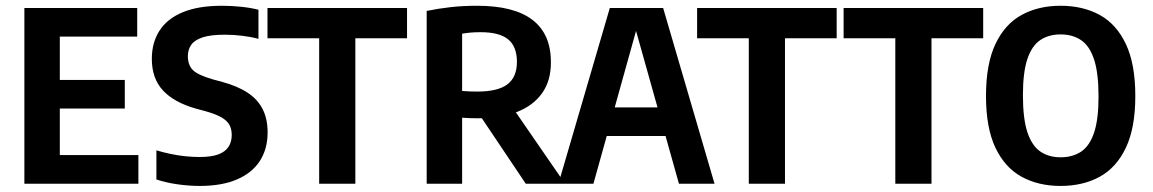

<svg xmlns="http://www.w3.org/2000/svg" viewBox="-20 -622 3902 650"><path d="M62.5 0V-595H444.5V-498H182.5V-97H448.5V0ZM150 -254.5V-351.5H402.5V-254.5Z M656 7.5Q619.5 7.5 579.8 1.8Q540 -4 509.5 -14.5V-113Q533 -106 558 -100.8Q583 -95.5 607.8 -93Q632.5 -90.5 656 -90.5Q695 -90.5 718.8 -99.2Q742.5 -108 753.5 -124.8Q764.5 -141.5 764.5 -165Q764.5 -184.5 756.8 -199Q749 -213.5 729.5 -224.8Q710 -236 674 -246L642.5 -254.5Q569 -275.5 531.5 -316Q494 -356.5 494 -423Q494 -477 519.5 -517.5Q545 -558 597.8 -580.2Q650.5 -602.5 732 -602.5Q764 -602.5 797 -599Q830 -595.5 855 -589V-490.5Q828.5 -497.5 799.2 -501Q770 -504.5 741.5 -504.5Q694 -504.5 666.8 -495.8Q639.5 -487 627.8 -470.8Q616 -454.5 616 -432Q616 -402 632.8 -385Q649.5 -368 701.5 -353L733 -344.5Q784.5 -330.5 818.5 -308Q852.5 -285.5 869.2 -252.5Q886 -219.5 886 -173.5Q886 -118 859.8 -77.2Q833.5 -36.5 782.2 -14.5Q731 7.5 656 7.5Z M1060.5 0V-492.5H885.5V-595H1358V-492.5H1183V0Z M1424.5 0V-585Q1463 -593 1505.2 -597.8Q1547.5 -602.5 1595.5 -602.5Q1720 -602.5 1782.5 -554.8Q1845 -507 1845 -412Q1845.5 -349.5 1815.5 -307Q1785.5 -264.5 1730.2 -243Q1675 -221.5 1600.5 -221.5Q1586 -221.5 1571.5 -222Q1557 -222.5 1544.5 -223.5V0ZM1760 0 1576.5 -273.5H1704.5L1893 0ZM1596 -312Q1665.5 -312 1697.8 -336.5Q1730 -361 1730 -412.5Q1730 -464.5 1700.2 -488.8Q1670.5 -513 1607.5 -513Q1589.5 -513 1574.5 -511.8Q1559.5 -510.5 1544.5 -508V-314Q1559.5 -313 1570.5 -312.5Q1581.5 -312 1596 -312Z M1870.5 0 2044.5 -595H2225L2399 0H2278.5L2126.5 -541.5H2140L1989 0ZM1974 -161.5 1997 -258.5H2271L2295 -161.5Z M2515 0V-492.5H2340V-595H2812.5V-492.5H2637.5V0Z M3011 0V-492.5H2836V-595H3308.5V-492.5H3133.5V0Z M3570.5 7.5Q3495.5 7.5 3438.8 -23.5Q3382 -54.5 3350 -121.8Q3318 -189 3318 -297Q3318 -405.5 3350 -473Q3382 -540.5 3438.8 -571.5Q3495.5 -602.5 3570.5 -602.5Q3646 -602.5 3702.8 -571.5Q3759.5 -540.5 3791.5 -473Q3823.5 -405.5 3823.5 -297Q3823.5 -189 3791.5 -121.8Q3759.5 -54.5 3702.8 -23.5Q3646 7.5 3570.5 7.5ZM3570.5 -89.5Q3611 -89.5 3639.8 -108.5Q3668.5 -127.5 3683.8 -172.5Q3699 -217.5 3699 -295Q3699 -375 3683.8 -421Q3668.5 -467 3639.8 -486.2Q3611 -505.5 3570.5 -505.5Q3530.5 -505.5 3502 -486.5Q3473.5 -467.5 3458.2 -422.5Q3443 -377.5 3443 -300Q3443 -220 3458.2 -174.2Q3473.5 -128.5 3502 -109Q3530.5 -89.5 3570.5 -89.5Z"/></svg>

Font: Encode Sans SC Condensed SemiBold
Style: Regular
Weight: 600
Width: 3
Designer: Multiple Designers
Foundry: Impallari Type
Version: Version 3.002